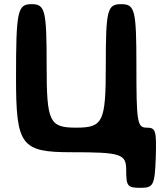

<svg xmlns="http://www.w3.org/2000/svg" viewBox="-20 -731 798 922"><path d="M57 -356C57 -33 81 0 322 0C562 0 586 8 586 86C586 163 592 171 655 171C717 171 723 158 728 27C732 -105 728 -118 684 -118C639 -118 635 -145 635 -415C635 -684 628 -711 562 -711C495 -711 488 -684 488 -415C488 -145 475 -118 346 -118C217 -118 204 -145 204 -415C204 -684 197 -711 131 -711C64 -711 57 -678 57 -356Z"/></svg>

Font: Asimov Print
Style: A
Weight: 500
Designer: Google
Version: Version 2.000980: 2014